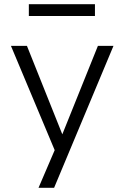

<svg xmlns="http://www.w3.org/2000/svg" viewBox="-20 -712 590 912"><path d="M163 180 251 -25V28L32 -494H108L276 -74L445 -494H519L237 180ZM117 -636V-692H431V-636Z"/></svg>

Font: Nunito Sans 7pt Light
Style: Regular
Weight: 300
Designer: Vernon Adams
Foundry: Vernon Adams
Version: Version 3.101;gftools[0.9.27]